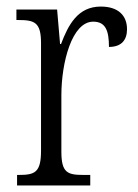

<svg xmlns="http://www.w3.org/2000/svg" viewBox="-20 -565 420 585"><path d="M32 0H255V-32H235C186 -32 167 -38 167 -103V-275C167 -374 199 -499 264 -499C302 -499 312 -471 312 -422C351 -422 367 -444 367 -476C367 -517 341 -545 287 -545C217 -545 188 -489 166 -431H163L154 -536H30V-504H35C86 -504 105 -497 105 -433V-106C105 -39 86 -32 37 -32H32Z"/></svg>

Font: Noto Serif Georgian Condensed Light
Style: Regular
Weight: 300
Width: 3
Designer: Monotype Design Team, Akaki Razmadze
Foundry: Google LLC
Version: Version 2.003